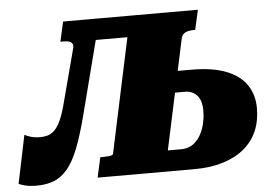

<svg xmlns="http://www.w3.org/2000/svg" viewBox="-96 -779 1224 860"><g transform="rotate(-5 516.0 -349.0)"><path d="M335 -710H673L651 -615H313ZM745 0H310L330 -90H341Q353 -90 363.5 -91Q374 -92 381 -94Q388 -96 388 -100L518 -710H823L803 -621H794Q783 -621 771.5 -618.5Q760 -616 751 -608.5Q742 -601 739 -585L634 -94H693Q731 -94 756.5 -117Q782 -140 795 -178Q808 -216 808 -260Q808 -278 804 -294Q800 -310 790.5 -322.5Q781 -335 766.5 -342Q752 -349 732 -349H559L576 -445H770Q865 -445 926.5 -421Q988 -397 1018 -352.5Q1048 -308 1048 -248Q1048 -191 1028.5 -145.5Q1009 -100 970 -67.5Q931 -35 874.5 -17.5Q818 0 745 0ZM185 -335 251 -585Q255 -599 251 -606.5Q247 -614 237.5 -617.5Q228 -621 213 -621H197L217 -710H380L269 -279Q247 -195 225 -138.5Q203 -82 176 -49Q149 -16 115 -2Q81 12 36 12Q3 12 -17 6.5Q-37 1 -45 -3L0 -220Q9 -214 27.5 -208.5Q46 -203 70 -203Q88 -203 103.5 -207.5Q119 -212 133.5 -225.5Q148 -239 160.5 -265Q173 -291 185 -335Z"/></g></svg>

Font: Roboto Serif Black
Style: Italic
Weight: 900
Italic angle: -10°
Version: Version 1.008